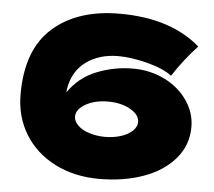

<svg xmlns="http://www.w3.org/2000/svg" viewBox="-53 -794 961 861"><g transform="rotate(5 428.0 -363.0)"><path d="M816 -258Q816 -176 764 -115Q712 -54 623 -22Q534 10 424 10Q312 10 224.5 -34.5Q137 -79 88.5 -158Q40 -237 40 -338Q40 -539 151.5 -637.5Q263 -736 452 -736Q682 -736 815 -620Q755 -556 705 -479Q665 -509 592.5 -527.5Q520 -546 463 -546Q376 -546 317 -502.5Q258 -459 245 -378Q244 -373 244 -364Q292 -434 370.5 -465Q449 -496 532 -496Q611 -496 676 -463.5Q741 -431 778.5 -376Q816 -321 816 -258ZM576 -259Q576 -292 534.5 -315.5Q493 -339 434 -339Q375 -339 333.5 -315.5Q292 -292 292 -259Q292 -238 311 -219.5Q330 -201 363 -190.5Q396 -180 434 -180Q472 -180 505 -190.5Q538 -201 557 -219.5Q576 -238 576 -259Z"/></g></svg>

Font: Mantou Sans
Style: Regular
Weight: 400
Designer: Mant0u / artakana
Foundry: Mant0u / artakana
Version: Version 1.001;October 22, 2023;FontCreator 14.0.0.2901 64-bi